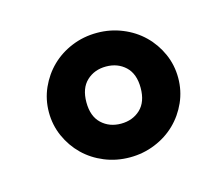

<svg xmlns="http://www.w3.org/2000/svg" viewBox="-52 -825 422 374"><g transform="rotate(-15 159.5 -637.5)"><path d="M39.1 -637.2Q39.1 -663.1 49.3 -686Q59.6 -709 77.1 -726.1Q94.7 -743.2 118.4 -752.9Q142.1 -762.7 169.4 -762.7Q196.3 -762.7 220.2 -752.9Q244.1 -743.2 261.7 -726.1Q279.3 -709 289.6 -686Q299.8 -663.1 299.8 -637.2Q299.8 -611.3 289.6 -588.4Q279.3 -565.4 261.7 -548.3Q244.1 -531.2 220.2 -521.5Q196.3 -511.7 169.4 -511.7Q142.1 -511.7 118.4 -521.5Q94.7 -531.2 77.1 -548.3Q59.6 -565.4 49.3 -588.4Q39.1 -611.3 39.1 -637.2ZM114.7 -637.2Q114.7 -608.9 130.4 -594.2Q146 -579.6 169.4 -579.6Q192.9 -579.6 208.5 -594.2Q224.1 -608.9 224.1 -637.2Q224.1 -665.5 208.5 -680.2Q192.9 -694.8 169.4 -694.8Q146 -694.8 130.4 -680.2Q114.7 -665.5 114.7 -637.2Z"/></g></svg>

Font: Noticia Text
Style: Bold
Weight: 700
Designer: JM Sole
Foundry: JM Sole
Version: Version 1.003